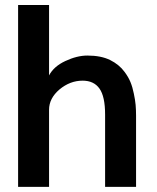

<svg xmlns="http://www.w3.org/2000/svg" viewBox="-20 -731 613 751"><path d="M50.8 0V-711.4H171.9V-436Q190.4 -471.2 235.4 -492.2Q281.2 -513.7 321.8 -513.7Q375.5 -513.7 410.9 -496.1Q446.3 -478.5 467.3 -449.7Q481.9 -430.2 490.2 -410.2Q498.5 -390.1 503.4 -365.2Q508.8 -340.3 510.5 -320.6Q512.2 -300.8 512.2 -278.8V0H391.1V-282.7Q391.1 -353.5 369.1 -384.5Q347.2 -415.5 303.2 -415.5Q253.9 -415.5 212.4 -380.9Q171.9 -346.2 171.9 -301.8V0Z"/></svg>

Font: Ride
Style: Bold
Weight: 700
Version: Version 3.000